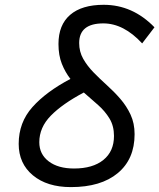

<svg xmlns="http://www.w3.org/2000/svg" viewBox="-20 -762 657 792"><path d="M272.5 9.8Q174.3 9.8 115.7 -38.8Q57.1 -87.4 57.1 -168.5Q57.1 -256.8 113.8 -320.3Q170.4 -383.8 270.5 -436.5Q249 -463.9 235.1 -498.8Q221.2 -533.7 221.2 -580.6Q221.2 -659.2 269.3 -700.7Q317.4 -742.2 407.7 -742.2Q527.3 -742.2 617.2 -649.4L566.4 -583Q490.2 -665.5 406.2 -665.5Q306.6 -665.5 306.6 -584.5Q306.6 -548.8 323.2 -519.5Q339.8 -490.2 365.7 -463.6Q391.6 -437 420.9 -410.6Q450.2 -384.3 476.1 -354.5Q502 -324.7 518.6 -289.1Q535.2 -253.4 535.2 -208.5Q535.2 -105.5 465.8 -47.9Q396.5 9.8 272.5 9.8ZM325.7 -380.4Q237.3 -333.5 189.7 -284.9Q142.1 -236.3 142.1 -175.3Q142.1 -126 180.9 -96.4Q219.7 -66.9 285.2 -66.9Q362.8 -66.9 406.5 -102.3Q450.2 -137.7 450.2 -201.2Q450.2 -242.7 431.6 -273.2Q413.1 -303.7 384.5 -328.9Q356 -354 325.7 -380.4Z"/></svg>

Font: CaskaydiaCove NFP SemiLight
Style: Italic
Weight: 350
Italic angle: -10°
Designer: Aaron Bell
Foundry: Saja Typeworks
Version: Version 2111.001; VTT 6.35;Nerd Fonts 3.1.1